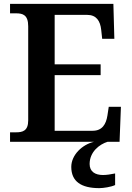

<svg xmlns="http://www.w3.org/2000/svg" viewBox="-20 -734 682 994"><path d="M32 0H467C406 14 349 68 349 130C349 206 401 240 494 240C515 240 555 234 576 224V164C552 169 531 172 513 172C473 172 444 155 444 115C444 52 495 13 537 0H599L606 -181H543L536 -135C529 -91 509 -57 460 -57H263V-345H501V-401H263V-657H431C479 -657 499 -626 504 -579L509 -533H572L567 -714H32V-665H63C98 -665 126 -657 126 -598V-111C126 -56 97 -49 63 -49H32Z"/></svg>

Font: Noto Serif SemiBold
Style: Regular
Weight: 600
Designer: Monotype Design Team
Foundry: Monotype Imaging Inc.
Version: Version 2.013